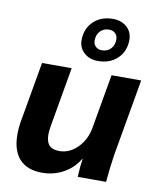

<svg xmlns="http://www.w3.org/2000/svg" viewBox="-86 -829 736 906"><g transform="rotate(10 282.0 -376.5)"><path d="M32 -148Q32 -184 39 -220L88 -500H230L181 -219Q176 -191 176 -174Q176 -138 191.5 -121.5Q207 -105 240 -105Q288 -105 326 -142.5Q364 -180 375 -237L421 -500H563L499 -134Q489 -70 483 0H347Q350 -56 355 -87H353Q327 -42 280 -16Q233 10 178 10Q106 10 69 -30.5Q32 -71 32 -148ZM253 -639Q253 -694 289 -728.5Q325 -763 382 -763Q423 -763 449 -739.5Q475 -716 475 -679Q475 -624 439 -589.5Q403 -555 346 -555Q305 -555 279 -578.5Q253 -602 253 -639ZM414 -670Q414 -688 402.5 -699Q391 -710 373 -710Q347 -710 330.5 -693Q314 -676 314 -648Q314 -630 325.5 -619Q337 -608 355 -608Q381 -608 397.5 -625Q414 -642 414 -670Z"/></g></svg>

Font: Sarabun ExtraBold
Style: Italic
Weight: 800
Italic angle: -10°
Designer: Suppakit Chalermlarp | Katatrad Co.,Ltd.
Foundry: Cadson Demak Co.,Ltd.
Version: Version 1.000; ttfautohint (v1.6)